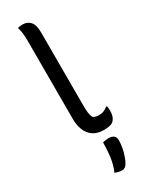

<svg xmlns="http://www.w3.org/2000/svg" viewBox="-260 -804 870 1116"><g transform="rotate(-30 175.0 -246.0)"><path d="M98 -662Q98 -719 86 -754Q93 -756 102 -757Q111 -758 120 -758Q150 -758 170 -737Q190 -716 190 -663V-174Q190 -144 192.5 -125Q195 -106 202 -91Q216 -79 240 -79Q260 -79 274.5 -85Q289 -91 301 -101H307Q310 -89 310 -71Q310 -48 305 -33.5Q300 -19 290 -8Q280 2 262.5 6Q245 10 225 10Q179 10 151 -10Q123 -30 110.5 -63Q98 -96 98 -136ZM182 70Q200 64 220 64Q268 64 268 104Q268 141 257 181Q246 221 232 244Q218 266 199 266Q186 266 174 263Q162 260 151 256Q168 218 175 171.5Q182 125 182 70Z"/></g></svg>

Font: Recursive Sn Csl St
Style: Regular
Weight: 400
Version: Version 1.079;hotconv 1.0.112;makeotfexe 2.5.65598; ttfautoh